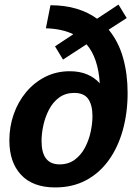

<svg xmlns="http://www.w3.org/2000/svg" viewBox="-20 -809 607 841"><path d="M222 12Q124 12 72.5 -43Q21 -98 21 -194Q21 -254 40 -308.5Q59 -363 94.5 -405.5Q130 -448 178.5 -472.5Q227 -497 286 -497Q329 -497 362 -483Q395 -469 417 -444Q410 -556 359 -615L256 -548L221 -606L301 -659Q252 -683 181 -685L201 -786Q265 -786 316 -770.5Q367 -755 405 -727L499 -789L535 -730L456 -679Q499 -627 519 -556Q539 -485 539 -402Q539 -315 518 -239.5Q497 -164 456.5 -107.5Q416 -51 357 -19.5Q298 12 222 12ZM241 -89Q280 -89 307.5 -109.5Q335 -130 352 -162Q369 -194 377 -231Q385 -268 385 -300Q385 -349 366.5 -375.5Q348 -402 305 -402Q267 -402 239.5 -382Q212 -362 195 -329.5Q178 -297 170 -260.5Q162 -224 162 -191Q162 -89 241 -89Z"/></svg>

Font: Bitter
Style: Bold Italic
Weight: 700
Italic angle: -9°
Designer: Sol Matas, and Bitter project Authors
Foundry: Sol Matas
Version: Version 2.001